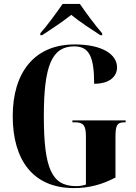

<svg xmlns="http://www.w3.org/2000/svg" viewBox="-20 -951 695 981"><path d="M186 -771H195C235 -797 299 -839 344 -875C388 -839 453 -797 493 -771H502V-781C468 -819 419 -886 388 -931H300C269 -886 220 -819 186 -781ZM358 10C435 10 502 -8 570 -44V-250C570 -308 577 -326 614 -326H622V-336H350V-326H365C407 -326 419 -308 419 -254V-8C402 -2 384 0 369 0C244 0 204 -90 204 -358C204 -618 246 -714 359 -714C435 -714 461 -663 461 -523C541 -523 578 -561 578 -607C578 -671 506 -724 361 -724C154 -724 45 -578 45 -358C45 -135 147 10 358 10Z"/></svg>

Font: Noto Serif Display Condensed Extra
Style: Regular
Weight: 800
Width: 3
Designer: Monotype Design Team
Foundry: Monotype Imaging Inc.
Version: Version 1.900